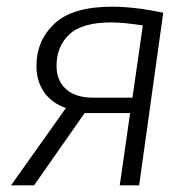

<svg xmlns="http://www.w3.org/2000/svg" viewBox="-20 -554 577 574"><path d="M468 -516 396 0H338L369 -216H233L82 0H13L177 -231Q134 -246 111.5 -279Q89 -312 89 -356Q89 -433 143 -483.5Q197 -534 315 -534Q382 -534 468 -516ZM149 -357Q149 -313 177.5 -287.5Q206 -262 258 -262H376L407 -478Q348 -487 313 -487Q225 -487 187 -451Q149 -415 149 -357Z"/></svg>

Font: FiraGO Light
Style: Italic
Weight: 300
Italic angle: -8°
Designer: bBox Type GmbH
Foundry: bBox Type GmbH
Version: Version 1.001